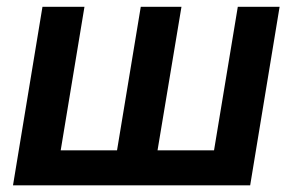

<svg xmlns="http://www.w3.org/2000/svg" viewBox="-20 -556 878 576"><path d="M107.4 -535.6H233.4L162.1 -105H331.1L402.3 -535.6H524.4L452.6 -105H622.1L693.4 -535.6H818.8L730.5 0H19Z"/></svg>

Font: Inter 20pt SemiBold
Style: Italic
Weight: 600
Italic angle: -9.3988°
Version: Version 4.001;git-66647c0bb